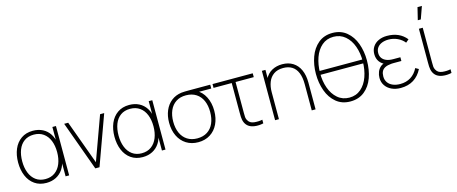

<svg xmlns="http://www.w3.org/2000/svg" viewBox="-45 -1389 4828 2029"><g transform="rotate(-15 2369.5 -375.0)"><path d="M275 15Q200.5 15 147.5 -22Q94.5 -59 67.2 -123.8Q40 -188.5 40 -270Q40 -351.5 67.2 -416Q94.5 -480.5 147.8 -517.8Q201 -555 276 -555Q336 -555 383 -531Q430 -507 459.2 -461.8Q488.5 -416.5 497 -355L487 -328V-540H526V0H487V-214L497 -187Q488.5 -124.5 458.8 -79Q429 -33.5 381.8 -9.2Q334.5 15 275 15ZM275 -27Q336.5 -27 379.8 -58.5Q423 -90 445 -145.2Q467 -200.5 467 -271Q467 -342.5 445 -397Q423 -451.5 379.8 -482.2Q336.5 -513 275 -513Q212.5 -513 169.8 -482Q127 -451 106 -396.2Q85 -341.5 85 -271Q85 -200.5 106.8 -145.2Q128.5 -90 171.2 -58.5Q214 -27 275 -27Z M812 0 616 -540H660L835 -61L1009 -540H1054L858 0Z M1329 15Q1254.5 15 1201.5 -22Q1148.5 -59 1121.2 -123.8Q1094 -188.5 1094 -270Q1094 -351.5 1121.2 -416Q1148.5 -480.5 1201.8 -517.8Q1255 -555 1330 -555Q1390 -555 1437 -531Q1484 -507 1513.2 -461.8Q1542.5 -416.5 1551 -355L1541 -328V-540H1580V0H1541V-214L1551 -187Q1542.5 -124.5 1512.8 -79Q1483 -33.5 1435.8 -9.2Q1388.5 15 1329 15ZM1329 -27Q1390.5 -27 1433.8 -58.5Q1477 -90 1499 -145.2Q1521 -200.5 1521 -271Q1521 -342.5 1499 -397Q1477 -451.5 1433.8 -482.2Q1390.5 -513 1329 -513Q1266.5 -513 1223.8 -482Q1181 -451 1160 -396.2Q1139 -341.5 1139 -271Q1139 -200.5 1160.8 -145.2Q1182.5 -90 1225.2 -58.5Q1268 -27 1329 -27Z M1937 15Q1862.5 15 1806.5 -20.2Q1750.5 -55.5 1720.2 -118.5Q1690 -181.5 1690 -263Q1690 -337.5 1715 -396.2Q1740 -455 1786.5 -491.5Q1833 -528 1897 -537Q1913 -539 1935.2 -539.5Q1957.5 -540 1977 -540H2214V-498H2036L2058 -512Q2116.5 -482 2150.2 -415.8Q2184 -349.5 2184 -263Q2184 -181.5 2153.8 -118.5Q2123.5 -55.5 2067.5 -20.2Q2011.5 15 1937 15ZM1937 -27Q2001.5 -27 2047 -56.2Q2092.5 -85.5 2115.8 -138.8Q2139 -192 2139 -263Q2139 -333 2115.8 -385.8Q2092.5 -438.5 2047 -468Q2001.5 -497.5 1937 -498Q1872 -498.5 1826.5 -468.5Q1781 -438.5 1758 -385Q1735 -331.5 1735 -263Q1735 -191.5 1759 -138.2Q1783 -85 1828.5 -56Q1874 -27 1937 -27Z M2555 5Q2518.5 0.5 2492.8 -16.2Q2467 -33 2453 -63Q2446 -78.5 2442.8 -94.8Q2439.5 -111 2438.8 -127.2Q2438 -143.5 2438 -171Q2438 -173 2438 -175Q2438 -177 2438 -179V-498H2239V-540H2679V-498H2480V-179V-158Q2479.5 -128.5 2481.2 -112.8Q2483 -97 2491 -81Q2502 -60 2518.5 -49.5Q2535 -39 2560 -36Q2609.5 -31 2650 -40V0Q2626 5.5 2601.2 6.8Q2576.5 8 2555 5Z M3180 -286Q3180 -362 3159.2 -412Q3138.5 -462 3099 -486.5Q3059.5 -511 3003 -511Q2940 -511 2899.2 -482.2Q2858.5 -453.5 2839.8 -404.8Q2821 -356 2821 -295L2782 -294Q2782 -382.5 2811.5 -440.5Q2841 -498.5 2890.8 -525.2Q2940.5 -552 3003 -552Q3071 -552 3120.2 -521Q3169.5 -490 3195.8 -431.8Q3222 -373.5 3222 -294V0H3180ZM2779 0V-540H2818V-430H2821V0Z M3346 -339V-381H3855V-339ZM3601 15Q3509.5 15 3446.5 -37.5Q3383.5 -90 3352.8 -175.2Q3322 -260.5 3322 -360Q3322 -459 3352.8 -544.2Q3383.5 -629.5 3446.5 -681.8Q3509.5 -734 3601 -734Q3692.5 -734 3755.5 -681.8Q3818.5 -629.5 3849.2 -544.2Q3880 -459 3880 -360Q3880 -256.5 3849.5 -171.5Q3819 -86.5 3756 -35.8Q3693 15 3601 15ZM3601 -27Q3675.5 -27 3728 -72.5Q3780.5 -118 3807.2 -193.8Q3834 -269.5 3835 -360Q3836 -449.5 3809.2 -525.2Q3782.5 -601 3729 -646.5Q3675.5 -692 3601 -692Q3526.5 -692 3474 -646.8Q3421.5 -601.5 3394.8 -526Q3368 -450.5 3367 -360Q3366 -270.5 3393 -194.5Q3420 -118.5 3473.2 -72.8Q3526.5 -27 3601 -27Z M4151 15Q4234 15 4293.2 -22.2Q4352.5 -59.5 4387 -129L4352 -149Q4322 -89 4272.5 -58Q4223 -27 4157 -27Q4111 -27 4076.2 -41.8Q4041.5 -56.5 4022.2 -84.2Q4003 -112 4003 -150Q4003 -183 4014.2 -205.5Q4025.5 -228 4051 -241.2Q4076.5 -254.5 4119 -258Q4126.5 -258.5 4134.2 -258.8Q4142 -259 4150 -259H4230V-300H4151Q4109 -300 4078.5 -312Q4048 -324 4031.5 -347Q4015 -370 4015 -402Q4015 -438 4033.5 -463Q4052 -488 4083.8 -500.5Q4115.5 -513 4155 -513Q4208 -513 4254 -491.5Q4300 -470 4329 -433L4362 -461Q4324.5 -508 4271.5 -531.5Q4218.5 -555 4150 -555Q4098 -555 4057.8 -536.2Q4017.5 -517.5 3994.8 -483Q3972 -448.5 3972 -403Q3972 -353 3997.2 -319Q4022.5 -285 4068 -268L4074 -288Q4035.5 -285 4010 -263.5Q3984.5 -242 3972.2 -210.5Q3960 -179 3960 -146Q3960 -98.5 3984.5 -62Q4009 -25.5 4052.5 -5.2Q4096 15 4151 15Z M4542 -765 4509 -630H4542L4590 -765ZM4614 5Q4577.5 0.5 4551.8 -16.2Q4526 -33 4512 -63Q4505 -78.5 4501.8 -94.8Q4498.5 -111 4497.8 -127.2Q4497 -143.5 4497 -171Q4497 -173 4497 -175Q4497 -177 4497 -179V-540H4539V-179V-158Q4538.5 -128.5 4540.2 -112.8Q4542 -97 4550 -81Q4561 -60 4577.5 -49.5Q4594 -39 4619 -36Q4668.5 -31 4709 -40V0Q4685 5.5 4660.2 6.8Q4635.5 8 4614 5Z"/></g></svg>

Font: Hauora
Style: Regular
Weight: 400
Designer: Wayne Shih
Foundry: WCYS
Version: Version 1.001